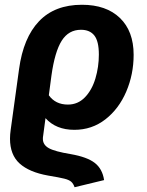

<svg xmlns="http://www.w3.org/2000/svg" viewBox="-20 -566 617 806"><path d="M161 5Q160 9 160 17Q160 42 185 56Q210 70 277 81Q346 93 378 118Q410 143 417 190L293 220Q288 205 279 197Q270 189 250 184Q230 179 182 171Q103 157 62.5 120.5Q22 84 22 16Q22 -1 25 -22L60 -276Q78 -408 144 -477Q210 -546 324 -546Q426 -546 483.5 -490.5Q541 -435 541 -336Q541 -254 510 -181.5Q479 -109 422.5 -65Q366 -21 292 -21Q215 -21 171 -70ZM196 -249 185 -166Q213 -127 265 -127Q307 -127 336.5 -157.5Q366 -188 380.5 -236.5Q395 -285 395 -337Q395 -393 376 -417Q357 -441 320 -441Q268 -441 239 -395Q210 -349 196 -249Z"/></svg>

Font: Fira Sans SemiBold
Style: Italic
Weight: 600
Italic angle: -8°
Designer: bBox Type GmbH & Carrois Corporate GbR & Edenspiekermann AG
Foundry: bBox Type GmbH & Carrois Corporate GbR & Edenspiekermann AG
Version: Version 4.301